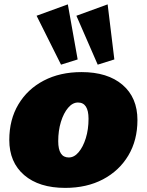

<svg xmlns="http://www.w3.org/2000/svg" viewBox="-20 -869 686 897"><path d="M284.7 8.8Q162.6 8.8 93 -51Q23.4 -110.8 23.4 -215.3Q23.4 -310.1 65.9 -381.3Q108.4 -452.6 184.3 -492.4Q260.3 -532.2 360.8 -532.2Q482.9 -532.2 552.5 -472.7Q622.1 -413.1 622.1 -308.1Q622.1 -213.9 579.6 -142.6Q537.1 -71.3 461.2 -31.2Q385.3 8.8 284.7 8.8ZM301.3 -133.3Q326.7 -133.3 347.4 -158Q368.2 -182.6 380.9 -223.6Q393.6 -264.6 393.6 -314Q393.6 -390.1 344.2 -390.1Q319.3 -390.1 298.3 -365.5Q277.3 -340.8 264.6 -299.8Q252 -258.8 252 -209.5Q252 -133.3 301.3 -133.3ZM265.1 -566.9 150.9 -795.4 296.9 -848.6 342.8 -591.3ZM436.5 -566.9 336.9 -795.4 482.9 -848.6 514.2 -591.3Z"/></svg>

Font: Bevan
Style: Italic
Weight: 400
Italic angle: -10°
Designer: Vernon Adams
Foundry: Vernon Adams
Version: Version 2.100; ttfautohint (v1.8.3)